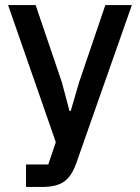

<svg xmlns="http://www.w3.org/2000/svg" viewBox="-20 -540 554 760"><path d="M397 -520H502L283 103Q274 129 262.5 147.5Q251 166 235.5 177.5Q220 189 198 194.5Q176 200 146 200H83V111H171L201 23L12 -520H121L225 -214L255 -101H260L293 -214Z"/></svg>

Font: IBM Plex Sans Thai Medm
Style: Regular
Weight: 500
Designer: Mike Abbink, Paul van der Laan, Pieter van Rosmalen, Ben Mitchell, Mark Frömberg
Foundry: Bold Monday
Version: Version 1.2